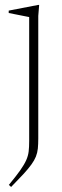

<svg xmlns="http://www.w3.org/2000/svg" viewBox="-20 -486 245 760"><path d="M95.5 -418.5Q90 -419.5 76.5 -422.2Q63 -425 46.5 -428.2Q30 -431.5 14.5 -434.5V-444L131 -466.5H135L131.5 -423V62Q131.5 85 129.8 102Q128 119 122 134Q116 149 104.2 165.2Q92.5 181.5 73 202.8Q53.5 224 24 254L15 246Q43.5 211.5 59.8 188.5Q76 165.5 83.8 148Q91.5 130.5 93.5 113.2Q95.5 96 95.5 72Z"/></svg>

Font: Newsreader 36pt ExtraLight
Style: Regular
Weight: 250
Designer: Hugues Gentile
Foundry: Production Type
Version: Version 1.003